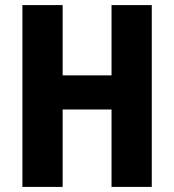

<svg xmlns="http://www.w3.org/2000/svg" viewBox="-20 -734 685 754"><path d="M576 0H418V-304H226V0H68V-714H226V-438H418V-714H576Z"/></svg>

Font: Noto Sans Arabic UI Cn XBd
Style: Regular
Weight: 800
Width: 3
Designer: Monotype Design Team, Nadine Chahine and Nizar Qandah
Foundry: Monotype Imaging Inc.
Version: Version 2.010; ttfautohint (v1.8.4.7-5d5b)